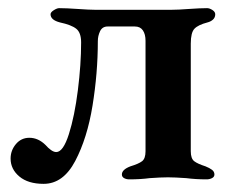

<svg xmlns="http://www.w3.org/2000/svg" viewBox="-20 -437 569 471"><path d="M6 -48Q6 -68 19 -83.5Q32 -99 52 -99Q74 -99 92 -81Q98 -74 105 -69Q112 -64 118 -64Q135 -64 149 -108Q163 -152 171 -215.5Q179 -279 179 -333Q179 -357 167 -366.5Q155 -376 127 -382Q104 -388 104 -402Q104 -407 112 -412Q120 -417 125 -417Q143 -417 171 -415Q199 -413 213 -413H401Q417 -413 443 -415Q471 -417 488 -417Q494 -417 501 -412.5Q508 -408 508 -402Q508 -394 502.5 -389Q497 -384 489 -382Q466 -376 457 -366.5Q448 -357 448 -330V-66Q448 -48 456.5 -41.5Q465 -35 484 -29Q494 -25 500 -20.5Q506 -16 506 -9Q506 -3 500 0Q494 3 487 3Q460 3 437 0Q409 -2 392 -2Q375 -2 347 0Q325 3 297 3Q290 3 284.5 0Q279 -3 279 -9Q279 -21 300 -29Q320 -35 328.5 -41.5Q337 -48 337 -66V-337Q337 -353 330.5 -362.5Q324 -372 311 -372H244Q231 -372 225.5 -360.5Q220 -349 220 -336Q220 -258 207 -178Q194 -98 164.5 -42Q135 14 87 14Q49 14 27.5 -4Q6 -22 6 -48Z"/></svg>

Font: EB Garamond SemiBold
Style: Regular
Weight: 600
Designer: Georg Duffner and Octavio Pardo
Foundry: Georg Duffner
Version: Version 1.000